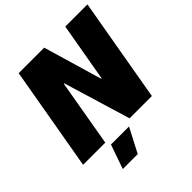

<svg xmlns="http://www.w3.org/2000/svg" viewBox="-236 -860 1218 1218"><g transform="rotate(-45 372.5 -251.5)"><path d="M6 0H205L283 -450H287L423 0H623L745 -700H546L477 -305H473L357 -700H128ZM165 197H299L384 34H222Z"/></g></svg>

Font: Fixel Text 20240404 Black
Style: Italic
Weight: 900
Width: 4
Italic angle: -10°
Designer: AlfaBravo + MacPaw
Foundry: Kyrylo Tkachov, Marchela Mozhyna, Serhii Makarenko, Maria Weinstein, Zakhar Kryvoshyya
Version: Version 1.211;Glyphs 3.2 (3225)